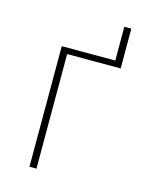

<svg xmlns="http://www.w3.org/2000/svg" viewBox="-99 -688 579 751"><g transform="rotate(15 190.5 -312.5)"><path d="M93.8 0V-488.3H310.5V-625H338.9V-463.9H122.1V0Z"/></g></svg>

Font: Gothic A1 Thin
Style: Regular
Weight: 250
Designer: HanYang I&C Co.,Ltd.
Foundry: HanYang I&C Co.,Ltd.
Version: Version 2.50